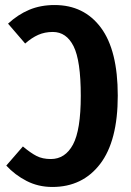

<svg xmlns="http://www.w3.org/2000/svg" viewBox="-20 -728 520 763"><path d="M448 -348Q448 -168 378 -76.5Q308 15 188 15Q132 15 85.5 -9Q39 -33 5 -70L71 -146Q102 -120 125.5 -108Q149 -96 182 -96Q239 -96 270 -153.5Q301 -211 301 -347Q301 -487 272.5 -544Q244 -601 190 -601Q158 -601 132 -589.5Q106 -578 80 -555L12 -634Q51 -670 96 -689Q141 -708 197 -708Q314 -708 381 -618Q448 -528 448 -348Z"/></svg>

Font: Fira Sans Extra Condensed SemiBold
Style: Regular
Weight: 600
Width: 1
Designer: Carrois Corporate & Edenspiekermann AG
Foundry: Carrois Corporate GbR & Edenspiekermann AG
Version: Version 4.203